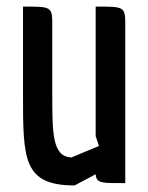

<svg xmlns="http://www.w3.org/2000/svg" viewBox="-20 -557 451 584"><path d="M271 -143C273 -136 279 -119 281 -113L197 -78C139 -81 139 -151 139 -273V-477C139 -537 139 -537 50 -537V-271C50 -73 50 7 207 7L271 -27C273 1 289 0 361 0V-477C361 -537 361 -537 271 -537Z"/></svg>

Font: Economica
Style: Bold
Weight: 700
Designer: Vicente Lamonaca
Foundry: Vicente Lamonaca
Version: Version 1.100